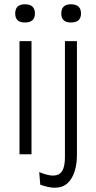

<svg xmlns="http://www.w3.org/2000/svg" viewBox="-20 -720 450 896"><path d="M71 0V-528H127V0ZM96 -615Q51 -615 51 -657Q51 -700 96 -700Q143 -700 143 -657Q143 -615 96 -615ZM235 156Q208 156 168 142L163 83Q225 109 254 93.5Q283 78 283 14V-528H339V5Q339 46 328 80.5Q317 115 294.5 135.5Q272 156 235 156ZM311 -615Q266 -615 266 -657Q266 -700 311 -700Q358 -700 358 -657Q358 -615 311 -615Z"/></svg>

Font: Bricolage Grotesque 12pt Condensed ExtraLight
Style: Regular
Weight: 200
Width: 3
Designer: Mathieu Triay
Foundry: Atelier Triay
Version: Version 1.001; ttfautohint (v1.8.4.7-5d5b);gftools[0.9.33.de